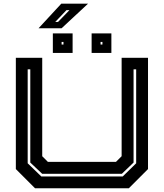

<svg xmlns="http://www.w3.org/2000/svg" viewBox="-20 -1010 879 1030"><path d="M168 0 65 -103V-700H206.5V-172L237 -141.5H602L632.5 -172V-700H774V-103L671 0ZM201.5 -63.5H638.5L710.5 -134V-638H696.5V-138L633.5 -77.5H206.5L142.5 -138V-638H128.5V-134ZM471.5 -726V-831H577.5V-726ZM263.5 -726V-831H369.5V-726ZM310.5 -771H320.5V-785H310.5ZM519.5 -771H529.5V-785H519.5ZM187 -858.5 309 -990.5H452.5L310.5 -858.5ZM276.5 -892.5H291.5L352.5 -955.5H336.5Z"/></svg>

Font: Tourney Expanded Regular
Style: Bold
Weight: 700
Width: 7
Designer: Tyler Finck
Foundry: Etcetera Type Co
Version: Version 1.010; ttfautohint (v1.8.3)